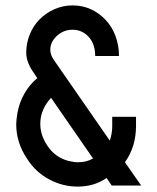

<svg xmlns="http://www.w3.org/2000/svg" viewBox="-20 -686 582 710"><path d="M374 -28Q329 4 267 4Q212 4 162 -22.5Q112 -49 80 -99Q40 -159 40 -226Q40 -240 44 -266Q51 -306 70 -339.5Q89 -373 118 -397L106 -415Q77 -455 77 -491Q77 -526 90 -558.5Q103 -591 127 -615Q151 -639 182.5 -652.5Q214 -666 248 -666Q319 -666 370 -613Q394 -588 407 -553Q420 -518 420 -479H332Q332 -523 308 -549.5Q284 -576 248 -576Q215 -576 190.5 -553.5Q166 -531 166 -502Q166 -484 178 -466L386 -166Q395 -192 395 -219V-254H483V-221Q483 -143 442 -86L502 0H393ZM169 -324Q151 -306 140 -281Q129 -256 129 -228Q129 -187 154 -149Q183 -104 233 -91Q253 -86 269 -86Q300 -86 324 -100Z"/></svg>

Font: Sulphur Point
Style: Bold
Weight: 700
Designer: Noponies / Dale Sattler
Foundry: Noponies
Version: Version 1.000; ttfautohint (v1.8)